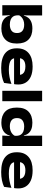

<svg xmlns="http://www.w3.org/2000/svg" viewBox="1208 -1906 716 3172"><g transform="rotate(90 1566.0 -320.0)"><path d="M449 15.5Q386.5 15.5 343.2 -1.5Q300 -18.5 273.8 -49.8Q247.5 -81 237 -124.5H194L233.5 -240.5Q235.5 -203.5 253.5 -177.5Q271.5 -151.5 305 -138Q338.5 -124.5 385.5 -124.5Q450.5 -124.5 488 -153.2Q525.5 -182 525.5 -237.5V-247Q525.5 -302.5 490 -332Q454.5 -361.5 388 -361.5Q348.5 -361.5 316.8 -349.5Q285 -337.5 262.8 -316.8Q240.5 -296 229 -270.5L209 -356.5H238.5Q248.5 -396.5 273.2 -428.2Q298 -460 342 -478.5Q386 -497 452.5 -497Q567 -497 633 -433.2Q699 -369.5 699 -245.5V-236Q699 -112.5 631.8 -48.5Q564.5 15.5 449 15.5ZM65.5 0V-658H235.5V-480L232.5 -312L233.5 -298V-160.5L230.5 -141L236.5 0Z M1104 18.5Q939.5 18.5 859 -47.5Q778.5 -113.5 778.5 -235.5V-245.5Q778.5 -367 856.2 -434Q934 -501 1078 -501Q1177 -501 1243 -472Q1309 -443 1342.5 -390Q1376 -337 1376 -265.5V-259.5Q1376 -243 1374.2 -225Q1372.5 -207 1370 -194.5H1212.5Q1215.5 -213 1217 -235Q1218.5 -257 1218.5 -272Q1218.5 -306.5 1203 -331Q1187.5 -355.5 1156.5 -368.5Q1125.5 -381.5 1078 -381.5Q1009 -381.5 974.5 -351.8Q940 -322 940 -270.5V-253L941 -240.5V-215.5Q941 -197 948 -178Q955 -159 974.8 -143.2Q994.5 -127.5 1032.8 -117.8Q1071 -108 1133 -108Q1194.5 -108 1252.8 -119.2Q1311 -130.5 1366.5 -151L1350 -29.5Q1304.5 -7 1242.8 5.8Q1181 18.5 1104 18.5ZM856 -194.5V-293H1337V-194.5Z M1480 0V-658H1651.5V0Z M2004 15.5Q1889.5 15.5 1823.5 -48Q1757.5 -111.5 1757.5 -235.5V-245Q1757.5 -369.5 1824.5 -433.2Q1891.5 -497 2007.5 -497Q2070.5 -497 2113.2 -480.2Q2156 -463.5 2182 -432Q2208 -400.5 2218 -356.5H2269.5L2223.5 -244Q2221.5 -281.5 2203.5 -307.8Q2185.5 -334 2152 -347.8Q2118.5 -361.5 2070 -361.5Q2005 -361.5 1968 -332.5Q1931 -303.5 1931 -247.5V-237.5Q1931 -182 1966.8 -153.2Q2002.5 -124.5 2068 -124.5Q2107 -124.5 2139 -136Q2171 -147.5 2193.8 -168Q2216.5 -188.5 2227.5 -214L2275.5 -124.5H2219.5Q2211 -85.5 2185.2 -53.8Q2159.5 -22 2114.8 -3.2Q2070 15.5 2004 15.5ZM2220 0 2226 -142.5 2223.5 -174V-317.5V-341.5L2221.5 -480V-658H2391.5V0Z M2821 18.5Q2656.5 18.5 2576 -47.5Q2495.5 -113.5 2495.5 -235.5V-245.5Q2495.5 -367 2573.2 -434Q2651 -501 2795 -501Q2894 -501 2960 -472Q3026 -443 3059.5 -390Q3093 -337 3093 -265.5V-259.5Q3093 -243 3091.2 -225Q3089.5 -207 3087 -194.5H2929.5Q2932.5 -213 2934 -235Q2935.5 -257 2935.5 -272Q2935.5 -306.5 2920 -331Q2904.5 -355.5 2873.5 -368.5Q2842.5 -381.5 2795 -381.5Q2726 -381.5 2691.5 -351.8Q2657 -322 2657 -270.5V-253L2658 -240.5V-215.5Q2658 -197 2665 -178Q2672 -159 2691.8 -143.2Q2711.5 -127.5 2749.8 -117.8Q2788 -108 2850 -108Q2911.5 -108 2969.8 -119.2Q3028 -130.5 3083.5 -151L3067 -29.5Q3021.5 -7 2959.8 5.8Q2898 18.5 2821 18.5ZM2573 -194.5V-293H3054V-194.5Z"/></g></svg>

Font: Anek Latin Expanded
Style: Bold
Weight: 700
Width: 7
Designer: Yesha Goshar
Foundry: Ek Type
Version: Version 1.003